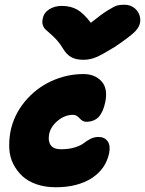

<svg xmlns="http://www.w3.org/2000/svg" viewBox="-20 -769 611 809"><path d="M503.9 -749Q534.2 -749 553.5 -728.5Q572.8 -708 570.8 -678.2Q569.3 -657.7 550 -637.2Q530.8 -616.7 462.9 -570.8Q411.1 -539.1 385.5 -528.1Q359.9 -517.1 331.1 -517.1Q298.8 -517.1 279.1 -528.8Q259.3 -540.5 245.1 -564.9Q233.4 -585 218.5 -601.1Q203.6 -617.2 192.9 -626Q182.1 -634.8 172.9 -643.8Q163.6 -652.8 160.2 -664.1Q156.7 -675.3 160.2 -690.9Q164.6 -715.3 187.3 -729.7Q210 -744.1 240.2 -744.1Q278.3 -744.1 305.7 -728.3Q333 -712.4 362.8 -672.9Q406.7 -708.5 434.8 -725.8Q462.9 -743.2 474.6 -746.1Q486.3 -749 503.9 -749ZM214.8 20Q170.9 20 135 7.8Q99.1 -4.4 75.4 -25.9Q51.8 -47.4 36.6 -76.7Q21.5 -106 19.3 -140.6Q17.1 -175.3 23.9 -213.9Q38.1 -284.7 84.5 -340.8Q130.9 -397 196 -427Q261.2 -457 332 -457Q378.9 -457 407 -427.2Q435.1 -397.5 423.8 -339.8Q415 -296.9 395.8 -276.4Q376.5 -255.9 342.8 -255.9Q328.1 -255.9 315.4 -270.5Q302.7 -285.2 288.1 -285.2Q252.9 -285.2 222.9 -260Q192.9 -234.9 187 -203.1Q181.6 -174.8 193.6 -157.5Q205.6 -140.1 236.8 -140.1Q271 -140.1 296.1 -148.2Q321.3 -156.2 333.3 -166Q345.2 -175.8 361.1 -183.8Q377 -191.9 395 -191.9Q420.4 -191.9 433.3 -174.1Q446.3 -156.2 439.9 -124Q425.8 -56.2 366 -18.1Q306.2 20 214.8 20Z"/></svg>

Font: Shantell Sans Irregular Bouncy
Style: Italic
Weight: 800
Italic angle: -11.31°
Designer: Stephen Nixon, Anya Danilova, Shantell Martin
Foundry: Arrow Type
Version: Version 1.006;[9816181b4]